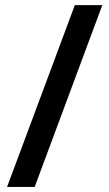

<svg xmlns="http://www.w3.org/2000/svg" viewBox="-20 -734 430 754"><path d="M381.8 -713.9 116.2 0H7.8L273.9 -713.9Z"/></svg>

Font: f4411469720       
Style: Regular
Weight: 600
Foundry: Ascender Corporation
Version: Version 1.10